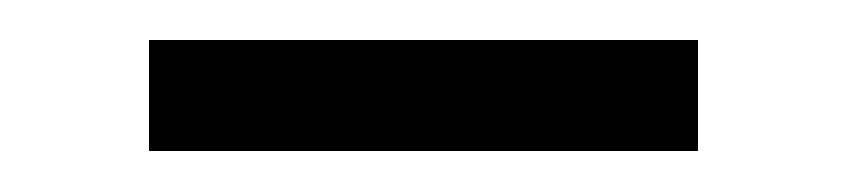

<svg xmlns="http://www.w3.org/2000/svg" viewBox="-20 -656 424 96"><path d="M329 -580.5H54.5V-636H329Z"/></svg>

Font: Anek Kannada
Style: Regular
Weight: 400
Version: Version 1.003